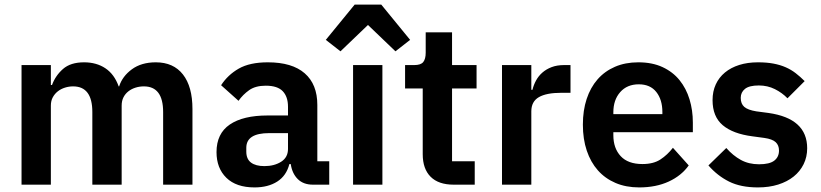

<svg xmlns="http://www.w3.org/2000/svg" viewBox="-20 -806 3582 838"><path d="M74 0V-522H202V-435H207Q222 -476 255 -505Q288 -534 347 -534Q401 -534 440 -508Q479 -482 498 -429H500Q514 -473 555.5 -503.5Q597 -534 660 -534Q737 -534 778.5 -481Q820 -428 820 -330V0H692V-317Q692 -429 608 -429Q589 -429 571.5 -423.5Q554 -418 540.5 -407.5Q527 -397 519 -381.5Q511 -366 511 -345V0H383V-317Q383 -429 299 -429Q281 -429 263.5 -423.5Q246 -418 232.5 -407.5Q219 -397 210.5 -381.5Q202 -366 202 -345V0Z M1346 0Q1304 0 1279.5 -24.5Q1255 -49 1249 -90H1243Q1230 -39 1190 -13.5Q1150 12 1091 12Q1011 12 968 -30Q925 -72 925 -142Q925 -223 983 -262.5Q1041 -302 1148 -302H1237V-340Q1237 -384 1214 -408Q1191 -432 1140 -432Q1095 -432 1067.5 -412.5Q1040 -393 1021 -366L945 -434Q974 -479 1022 -506.5Q1070 -534 1149 -534Q1255 -534 1310 -486Q1365 -438 1365 -348V-102H1417V0ZM1134 -81Q1177 -81 1207 -100Q1237 -119 1237 -156V-225H1155Q1055 -225 1055 -161V-144Q1055 -112 1075.5 -96.5Q1096 -81 1134 -81Z M1521 0V-522H1649V0ZM1644 -786 1770 -632 1706 -582 1586 -697 1466 -582 1402 -632 1528 -786Z M1960 0Q1894 0 1859.5 -34.5Q1825 -69 1825 -133V-420H1748V-522H1788Q1817 -522 1827.5 -535.5Q1838 -549 1838 -576V-665H1953V-522H2060V-420H1953V-102H2052V0Z M2171 0V-522H2299V-414H2304Q2309 -435 2319.5 -454.5Q2330 -474 2347 -489Q2364 -504 2387.5 -513Q2411 -522 2442 -522H2470V-401H2430Q2365 -401 2332 -382Q2299 -363 2299 -320V0Z M2770 12Q2712 12 2666.5 -7.5Q2621 -27 2589.5 -62.5Q2558 -98 2541 -148.5Q2524 -199 2524 -262Q2524 -324 2540.5 -374Q2557 -424 2588 -459.5Q2619 -495 2664 -514.5Q2709 -534 2766 -534Q2827 -534 2872 -513Q2917 -492 2946 -456Q2975 -420 2989.5 -372.5Q3004 -325 3004 -271V-229H2657V-216Q2657 -159 2689 -124.5Q2721 -90 2784 -90Q2832 -90 2862.5 -110Q2893 -130 2917 -161L2986 -84Q2954 -39 2898.5 -13.5Q2843 12 2770 12ZM2768 -438Q2717 -438 2687 -404Q2657 -370 2657 -316V-308H2871V-317Q2871 -371 2844.5 -404.5Q2818 -438 2768 -438Z M3288 12Q3213 12 3162 -13.5Q3111 -39 3072 -84L3150 -160Q3179 -127 3213.5 -108Q3248 -89 3293 -89Q3339 -89 3359.5 -105Q3380 -121 3380 -149Q3380 -172 3365.5 -185.5Q3351 -199 3316 -204L3264 -211Q3179 -222 3134.5 -259.5Q3090 -297 3090 -369Q3090 -407 3104 -437.5Q3118 -468 3144 -489.5Q3170 -511 3206.5 -522.5Q3243 -534 3288 -534Q3326 -534 3355.5 -528.5Q3385 -523 3409 -512.5Q3433 -502 3453 -486.5Q3473 -471 3492 -452L3417 -377Q3394 -401 3362 -417Q3330 -433 3292 -433Q3250 -433 3231.5 -418Q3213 -403 3213 -379Q3213 -353 3228.5 -339.5Q3244 -326 3281 -320L3334 -313Q3503 -289 3503 -159Q3503 -121 3487.5 -89.5Q3472 -58 3444 -35.5Q3416 -13 3376.5 -0.5Q3337 12 3288 12Z"/></svg>

Font: IBM Plex Sans Thai SemiBold
Style: Regular
Weight: 600
Designer: Mike Abbink, Paul van der Laan, Pieter van Rosmalen, Ben Mitchell, Mark Frömberg
Foundry: Bold Monday
Version: Version 1.1